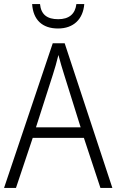

<svg xmlns="http://www.w3.org/2000/svg" viewBox="-20 -930 577 950"><path d="M397 -910H358C352 -860 321 -835 268 -835C213 -835 183 -858 178 -910H139C144 -832 189 -789 267 -789C344 -789 391 -835 397 -910ZM477 0H536L300 -716H241L0 0H59L142 -248H395ZM297 -562 379 -300H158L242 -562C251 -590 261 -624 269 -658C277 -627 289 -587 297 -562Z"/></svg>

Font: Noto Sans Telugu SemiCondensed Light
Style: Regular
Weight: 300
Width: 4
Designer: Jelle Bosma - Monotype Design Team
Foundry: Monotype Imaging Inc.
Version: Version 2.005